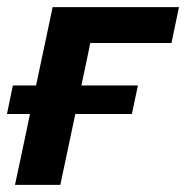

<svg xmlns="http://www.w3.org/2000/svg" viewBox="-22 -518 522 538"><path d="M20 0Q31.5 -54 41.8 -102.2Q52 -150.5 62 -198.5H-2.5L14 -278.5H79Q93.5 -346 104 -396.2Q114.5 -446.5 125.5 -498H479.5L458.5 -397.5H231Q225 -368.5 218.8 -338.5Q212.5 -308.5 206 -278.5H364.5L347.5 -198.5H189Q177.5 -143 167.5 -96.5Q157.5 -50 147 0Z"/></svg>

Font: Commissioner SemiBold
Style: Italic
Weight: 600
Italic angle: -12°
Designer: Kostas Bartsokas
Foundry: Kostas Bartsokas
Version: Version 1.000; ttfautohint (v1.8.3)